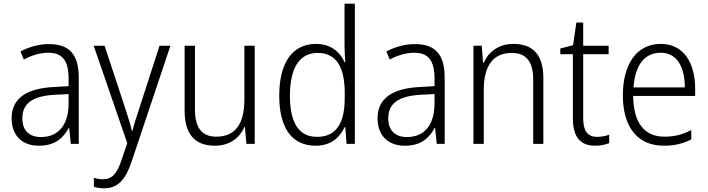

<svg xmlns="http://www.w3.org/2000/svg" viewBox="-20 -780 3840 1041"><path d="M246 -541C190 -541 136 -525 91 -501L109 -457C154 -481 198 -494 242 -494C316 -494 352 -455 352 -352V-313L268 -308C122 -300 43 -245 43 -139C43 -49 96 10 191 10C278 10 322 -30 353 -87H355L364 0H407V-358C407 -485 356 -541 246 -541ZM274 -266 352 -270V-217C351 -105 299 -37 202 -37C139 -37 101 -72 101 -139C101 -219 157 -259 274 -266Z M488 -532 670 -4 638 90C614 163 586 192 538 192C520 192 504 189 489 184V233C506 238 523 241 545 241C619 241 661 193 693 98L904 -532H845L736 -195C720 -147 706 -104 698 -70H695C688 -103 676 -140 658 -196L547 -532Z M1361 -532H1305V-241C1305 -105 1254 -39 1152 -39C1076 -39 1037 -85 1037 -187V-532H981V-180C981 -54 1035 10 1145 10C1227 10 1280 -34 1305 -91H1308L1316 0H1361Z M1691 10C1775 10 1823 -35 1848 -90H1852L1859 0H1904V-760H1848V-535C1848 -508 1850 -473 1852 -443H1848C1824 -498 1773 -542 1694 -542C1568 -542 1494 -444 1494 -261C1494 -84 1564 10 1691 10ZM1699 -38C1599 -38 1552 -116 1552 -260C1552 -411 1603 -493 1702 -493C1804 -493 1849 -416 1849 -276V-248C1849 -113 1804 -38 1699 -38Z M2230 -541C2174 -541 2120 -525 2075 -501L2093 -457C2138 -481 2182 -494 2226 -494C2300 -494 2336 -455 2336 -352V-313L2252 -308C2106 -300 2027 -245 2027 -139C2027 -49 2080 10 2175 10C2262 10 2306 -30 2337 -87H2339L2348 0H2391V-358C2391 -485 2340 -541 2230 -541ZM2258 -266 2336 -270V-217C2335 -105 2283 -37 2186 -37C2123 -37 2085 -72 2085 -139C2085 -219 2141 -259 2258 -266Z M2763 -542C2682 -542 2628 -497 2603 -440H2599L2592 -532H2547V0H2603V-292C2603 -427 2656 -493 2755 -493C2831 -493 2871 -448 2871 -349V0H2926V-356C2926 -484 2869 -542 2763 -542Z M3217 -38C3163 -38 3142 -73 3142 -141V-486H3280V-532H3142V-658H3105L3087 -535L3018 -517V-486H3086V-139C3086 -36 3127 10 3207 10C3237 10 3263 4 3283 -4V-50C3266 -43 3242 -38 3217 -38Z M3563 -542C3430 -542 3357 -429 3357 -263C3357 -97 3432 10 3579 10C3638 10 3682 -1 3728 -24V-75C3677 -49 3637 -39 3582 -39C3473 -39 3414 -116 3413 -260H3749V-300C3749 -437 3688 -542 3563 -542ZM3562 -494C3652 -494 3693 -415 3693 -306H3415C3423 -430 3477 -494 3562 -494Z"/></svg>

Font: Noto Sans Gujarati UI SemiCondensed Light
Style: Regular
Weight: 300
Width: 4
Designer: Jelle Bosma - Monotype Design Team, Universal Thirst
Foundry: Monotype Imaging Inc.
Version: Version 2.106